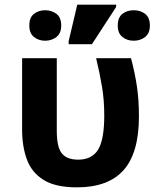

<svg xmlns="http://www.w3.org/2000/svg" viewBox="-20 -796 677 825"><path d="M311 9Q218 9 167 -23Q116 -55 95.5 -111Q75 -167 75 -239V-546H224V-234Q224 -163 246 -136.5Q268 -110 316 -110Q375 -110 401.5 -153Q428 -196 428 -300Q428 -365 418.5 -422.5Q409 -480 393 -546H543Q560 -481 568.5 -423.5Q577 -366 577 -296Q577 -139 511 -65Q445 9 311 9ZM275 -606V-619L312 -776H479V-766L375 -606ZM174 -621Q146 -621 126 -637Q106 -653 106 -686Q106 -721 126 -736.5Q146 -752 174 -752Q202 -752 222.5 -736.5Q243 -721 243 -686Q243 -653 222.5 -637Q202 -621 174 -621ZM555 -621Q526 -621 506 -637Q486 -653 486 -686Q486 -721 506 -736.5Q526 -752 555 -752Q583 -752 603.5 -736.5Q624 -721 624 -686Q624 -653 603.5 -637Q583 -621 555 -621Z"/></svg>

Font: RS Noto Sans
Style: Bold
Weight: 700
Designer: Monotype Design Team
Foundry: Monotype Imaging Inc.
Version: Version 3.10